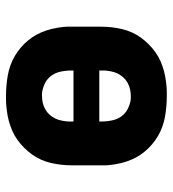

<svg xmlns="http://www.w3.org/2000/svg" viewBox="12 -580 576 640"><g transform="rotate(-90 300.0 -260.0)"><path d="M300 8Q283 8 265.5 6.5Q248 5 231 2Q214 -1 197.5 -7Q181 -13 166.5 -21.5Q152 -30 138.5 -41.5Q125 -53 114 -66.5Q103 -80 95 -95Q87 -110 81.5 -126.5Q76 -143 72.5 -163.5Q69 -184 69 -195V-310Q69 -327 71 -344.5Q73 -362 77 -379Q81 -396 88 -411.5Q95 -427 105 -441Q115 -455 127.5 -467.5Q140 -480 154 -490Q168 -500 184 -507Q200 -514 216.5 -518.5Q233 -523 253.5 -525.5Q274 -528 285 -528H300Q317 -528 334.5 -526.5Q352 -525 369 -522Q386 -519 402.5 -513Q419 -507 433.5 -498.5Q448 -490 461.5 -478.5Q475 -467 486 -453.5Q497 -440 505 -425Q513 -410 518.5 -393.5Q524 -377 527.5 -356.5Q531 -336 531 -325V-210Q531 -193 529 -175.5Q527 -158 523 -141Q519 -124 512 -108.5Q505 -93 495 -79Q485 -65 472.5 -52.5Q460 -40 446 -30Q432 -20 416 -13Q400 -6 383.5 -1.5Q367 3 346.5 5.5Q326 8 315 8ZM215 -303H385V-310Q385 -321 383.5 -333Q382 -345 378.5 -356Q375 -367 368 -376.5Q361 -386 352 -392.5Q343 -399 329.5 -403.5Q316 -408 309 -408H300Q289 -408 277.5 -405.5Q266 -403 255.5 -397Q245 -391 237.5 -382.5Q230 -374 225 -364Q220 -354 217.5 -340Q215 -326 215 -319ZM291 -112H300Q311 -112 322.5 -114.5Q334 -117 344.5 -123Q355 -129 362.5 -137.5Q370 -146 375 -156Q380 -166 382.5 -180Q385 -194 385 -201V-217H215V-210Q215 -199 216.5 -187Q218 -175 221.5 -164Q225 -153 232 -143.5Q239 -134 248 -127.5Q257 -121 270.5 -116.5Q284 -112 291 -112Z"/></g></svg>

Font: Iosevka Aile Heavy
Style: Regular
Weight: 900
Designer: Belleve Invis
Foundry: Belleve Invis
Version: Version 31.1.0; ttfautohint (v1.8.4)